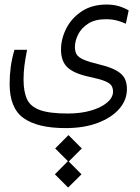

<svg xmlns="http://www.w3.org/2000/svg" viewBox="-20 -407 626 856"><path d="M272.5 164.1Q147.5 164.1 85.2 119.6Q22.9 75.2 22.9 -32.7Q22.9 -70.3 27.8 -107.7Q32.7 -145 44.4 -185.1H100.6Q92.8 -144 88.9 -114.7Q85 -85.4 85 -52.2Q85 1.5 100.3 34.9Q115.7 68.4 158.2 83.7Q200.7 99.1 282.2 99.1Q340.8 99.1 386.2 85.7Q431.6 72.3 457.8 50Q483.9 27.8 483.9 1.5Q483.9 -13.7 477.1 -24.9Q470.2 -36.1 447.8 -45.4Q425.3 -54.7 378.4 -64.5Q310.1 -79.1 281 -106.4Q252 -133.8 252 -185.5Q252 -233.9 275.6 -280.3Q299.3 -326.7 344.7 -356.7Q390.1 -386.7 454.6 -386.7Q486.3 -386.7 511 -379.2Q535.6 -371.6 553.7 -360.4L541 -301.3Q521.5 -310.5 500 -315.9Q478.5 -321.3 452.1 -321.3Q403.8 -321.3 373.3 -301.8Q342.8 -282.2 328.4 -253.4Q314 -224.6 314 -197.3Q314 -177.2 321.8 -164.3Q329.6 -151.4 352.8 -141.1Q376 -130.9 422.9 -119.6Q474.6 -106.9 501 -91.3Q527.3 -75.7 536.6 -55.9Q545.9 -36.1 545.9 -9.8Q545.9 38.6 512 77.9Q478 117.2 416.7 140.6Q355.5 164.1 272.5 164.1ZM283.7 429.2 224.6 370.1 282.7 311.5 226.1 254.9 285.2 195.3 344.7 254.9 286.6 313 343.3 370.1Z"/></svg>

Font: Cascadia Code NF Light
Style: Regular
Weight: 300
Monospace: yes
Designer: Aaron Bell
Foundry: Saja Typeworks
Version: Version 2404.023; ttfautohint (v1.8.4)